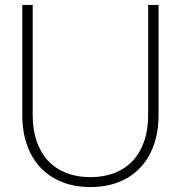

<svg xmlns="http://www.w3.org/2000/svg" viewBox="-20 -740 730 775"><path d="M345 15Q408.5 15 459.5 -5.2Q510.5 -25.5 546 -63Q581.5 -100.5 600.8 -154.2Q620 -208 620 -275V-720H578V-274Q578 -216 562 -169.8Q546 -123.5 516 -91.2Q486 -59 442.8 -42Q399.5 -25 345 -25Q290.5 -25 247.2 -42Q204 -59 174 -91.2Q144 -123.5 128 -169.8Q112 -216 112 -274V-720H70V-275Q70 -208 89.2 -154.2Q108.5 -100.5 144 -63Q179.5 -25.5 230.5 -5.2Q281.5 15 345 15Z"/></svg>

Font: Vela Sans GX ExtLt
Style: Regular
Weight: 200
Designer: Principal design: Mikhail Sharanda - project Manrope.
Design modification: Ravid Balaliev
Foundry: Mikhail Sharanda
Version: Version 1.001